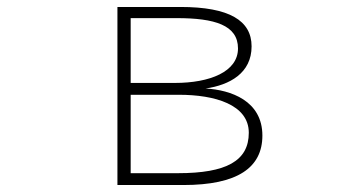

<svg xmlns="http://www.w3.org/2000/svg" viewBox="-20 -510 1040 551"><path d="M498 -490H317V21H506C662 21 733 -29 733 -121C733 -221 642 -252 570 -256C639 -266 702 -300 702 -377C702 -451 638 -490 498 -490ZM482 -272H355V-458H487C596 -458 663 -438 663 -371C663 -304 582 -272 482 -272ZM491 -13H355V-238H494C596 -238 694 -210 694 -129C694 -48 629 -13 491 -13Z"/></svg>

Font: LINE Seed JP_OTF Thin
Style: Regular
Weight: 250
Designer: LY Corporation & Fontrix & Fontworks
Version: Version 1.007